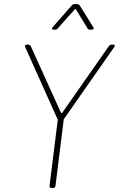

<svg xmlns="http://www.w3.org/2000/svg" viewBox="-20 -918 581 938"><path d="M241 -773H249C254 -773 259 -775 262 -779L345 -872C347 -875 350 -874 351 -872L408 -779C410 -774 415 -773 420 -773H429C436 -773 440 -779 436 -785L369 -892C366 -896 361 -898 357 -898H344C339 -898 334 -896 331 -892L237 -785C231 -779 234 -773 241 -773ZM231 0H241C246 0 251 -4 251 -10L291 -331C291 -333 291 -335 292 -336L538 -688C543 -695 541 -700 533 -700H524C520 -700 515 -697 512 -693L284 -367C282 -365 279 -365 278 -367L130 -693C127 -697 124 -700 119 -700H111C103 -700 100 -695 103 -688L261 -336C262 -335 262 -333 262 -331L222 -10C222 -4 225 0 231 0Z"/></svg>

Font: Barlow Thin
Style: Italic
Weight: 250
Italic angle: -7°
Designer: Jeremy Tribby
Foundry: Tribby Type
Version: Version 1.422;hotconv 1.0.109;makeotfexe 2.5.65596